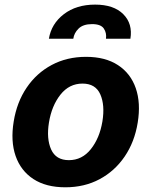

<svg xmlns="http://www.w3.org/2000/svg" viewBox="-20 -798 654 829"><path d="M262.1 10.7Q178.6 10.7 124.1 -25Q69.6 -60.7 47.4 -124.6Q25.2 -188.6 39.1 -273.1Q52.6 -356.9 95.2 -419.7Q137.8 -482.6 203.5 -517.6Q269.2 -552.6 351.6 -552.6Q434.7 -552.6 489.3 -516.9Q544 -481.2 566.2 -417.3Q588.4 -353.3 574.6 -268.5Q561.1 -185 518.3 -122.2Q475.5 -59.3 410 -24.3Q344.5 10.7 262.1 10.7ZM277.3 -106.5Q334.5 -106.5 372.3 -154.1Q410.2 -201.7 422.2 -273.8Q433.6 -344.5 413 -390.8Q392.4 -437.1 336.3 -437.1Q278.8 -437.1 240.9 -389.2Q203.1 -341.3 191.4 -269.2Q180 -198.9 200.8 -152.7Q221.6 -106.5 277.3 -106.5ZM191.1 -630.7Q201.7 -695.3 255.5 -736.7Q309.3 -778.1 390.6 -778.1Q471.2 -778.1 512.4 -736.7Q553.6 -695.3 543 -630.7H437.5Q441.1 -655.5 428.3 -674.7Q415.5 -693.9 377.5 -693.9Q338.8 -693.9 319.2 -674.5Q299.7 -655.2 296.5 -630.7Z"/></svg>

Font: Inter UI
Style: Bold Italic
Weight: 700
Italic angle: 9.39999°
Designer: Rasmus Andersson
Foundry: rsms
Version: 3.2;8d6f07862